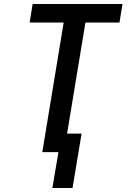

<svg xmlns="http://www.w3.org/2000/svg" viewBox="-20 -755 640 953"><path d="M340 178H240L270 0H190L296 -643H127L142 -735H588L573 -643H404L313 -92H385Z"/></svg>

Font: Iosevka Aile Semibold Oblique
Style: Regular
Weight: 600
Italic angle: -9°
Designer: Belleve Invis
Foundry: Belleve Invis
Version: Version 31.1.0; ttfautohint (v1.8.4)